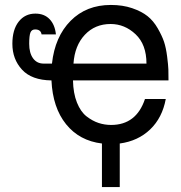

<svg xmlns="http://www.w3.org/2000/svg" viewBox="-20 -559 731 776"><path d="M275 -234Q276 -182 291 -144.5Q306 -107 330 -88.5Q354 -70 378.5 -62Q403 -54 429 -54Q531 -54 566 -159H650Q636 -83 587 -36Q538 11 464 21V197H392V21Q301 10 247 -57Q193 -124 188 -234Q108 -235 69 -277.5Q30 -320 30 -382Q30 -439 55.5 -471.5Q81 -504 123 -504Q159 -504 180.5 -481.5Q202 -459 206 -420H148Q145 -440 122 -440Q108 -440 103 -427.5Q98 -415 98 -382Q98 -345 113.5 -323.5Q129 -302 156 -302H190Q202 -411 265.5 -475Q329 -539 428 -539Q476 -539 514 -526Q552 -513 576 -494Q600 -475 617.5 -444.5Q635 -414 643 -390Q651 -366 655.5 -330.5Q660 -295 660.5 -278Q661 -261 661 -234ZM277 -302H572Q572 -379 528 -420.5Q484 -462 427 -462Q364 -462 323 -418.5Q282 -375 277 -302Z"/></svg>

Font: ColatingCofangSans
Style: Regular
Weight: 400
Foundry: GNU
Version: Version 412.227;June 27, 2022;FontCreator 11.0.0.2412 32-bit